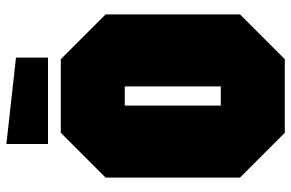

<svg xmlns="http://www.w3.org/2000/svg" viewBox="-175 -735 910 600"><g transform="rotate(-90 280.0 -435.0)"><path d="M25 -140V-560L165 -700H395L535 -560V-140L395 0H165ZM250 -500V-200H310V-500ZM400 -740H130V-870L400 -840Z"/></g></svg>

Font: Tektur Condensed Black
Style: Regular
Weight: 900
Width: 3
Designer: Adam Jagosz
Foundry: Adam Jagosz
Version: Version 1.005;gftools[0.9.30]